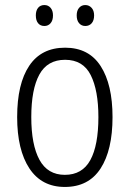

<svg xmlns="http://www.w3.org/2000/svg" viewBox="-20 -731 514 761"><path d="M426 -267Q426 -136 378.5 -63Q331 10 237 10Q145 10 96.5 -63.5Q48 -137 48 -267Q48 -399 96 -470.5Q144 -542 238 -542Q332 -542 379 -469Q426 -396 426 -267ZM104 -267Q104 -157 136.5 -97.5Q169 -38 237 -38Q306 -38 338 -96.5Q370 -155 370 -267Q370 -373 339.5 -433.5Q309 -494 238 -494Q168 -494 136 -435.5Q104 -377 104 -267ZM122 -670Q122 -689 131 -700Q140 -711 156 -711Q171 -711 180.5 -700Q190 -689 190 -670Q190 -650 180.5 -639Q171 -628 156 -628Q140 -628 131 -639Q122 -650 122 -670ZM284 -670Q284 -689 293.5 -700Q303 -711 318 -711Q333 -711 343 -700Q353 -689 353 -670Q353 -650 343.5 -639Q334 -628 318 -628Q303 -628 293.5 -639Q284 -650 284 -670Z"/></svg>

Font: Noto Sans Khmer Condensed Light
Style: Regular
Weight: 300
Width: 3
Designer: Danh Hong and the Monotype Design Team
Foundry: Monotype Imaging Inc.
Version: Version 2.004; ttfautohint (v1.8.4.7-5d5b)